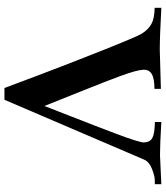

<svg xmlns="http://www.w3.org/2000/svg" viewBox="39 -770 746 864"><g transform="rotate(90 412.0 -338.0)"><path d="M809 -662Q799 -662 783.5 -661Q768 -660 738 -648Q708 -636 698 -613L429 15H376Q376 14 322 -129Q268 -272 206.5 -426.5Q145 -581 131 -604Q112 -633 87.5 -646.5Q63 -660 15 -661V-691Q144 -684 204 -684L380 -689V-660Q333 -660 312.5 -647.5Q292 -635 294 -608Q296 -579 320 -512.5Q344 -446 391 -330Q438 -214 457 -165Q472 -204 498.5 -271.5Q525 -339 543.5 -387Q562 -435 581.5 -486.5Q601 -538 611 -570Q621 -602 621 -612Q620 -640 601 -650.5Q582 -661 529 -662V-691Q630 -685 678 -685L809 -691Z"/></g></svg>

Font: GFS Artemisia
Style: Bold
Weight: 700
Designer: Designed by Takis Katsoulidis.
Foundry: Designed by Takis Katsoulidis.
Version: Version 1.0